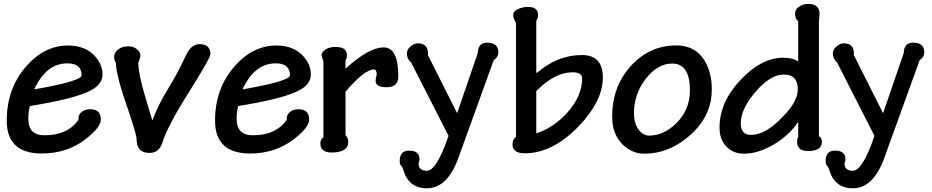

<svg xmlns="http://www.w3.org/2000/svg" viewBox="-20 -787 4827 994"><path d="M332.8 -551.3Q423.6 -551.3 473.3 -494.4Q510.8 -451.3 510.8 -402.1Q510.8 -353.3 456.4 -322.6Q384.1 -281.5 190.8 -247.7L134.9 -237.9Q126.7 -210.3 126.7 -171.8Q126.7 -86.7 210.3 -86.7Q331.8 -86.7 386.7 -168.2Q383.6 -189.7 400.5 -205.6Q417.9 -221.5 447.2 -221.5Q502.1 -221.5 502.1 -168.2Q502.1 -127.7 424.1 -67.2Q327.2 7.7 196.9 7.7Q14.9 7.7 14.9 -162.1Q14.9 -326.7 113.8 -441.5Q208.7 -551.3 331.8 -551.3ZM328.2 -459Q219.5 -459 156.9 -324.1Q402.6 -367.2 402.6 -396.9Q402.6 -459 329.7 -459Z M752.8 4.6Q688.7 4.6 687.2 -64.1Q687.2 -91.3 643.6 -217.9Q581 -395.4 579.5 -464.1Q570.8 -474.9 570.8 -492.8Q570.8 -513.3 589.7 -529.2Q610.8 -547.2 643.6 -547.2Q672.8 -547.2 691.8 -529.7Q706.7 -515.4 706.7 -501.5Q706.7 -484.1 695.9 -464.1Q695.9 -408.7 728.2 -298.5L768.7 -163.1Q800 -247.2 854.9 -335.4Q900 -409.2 940 -494.9Q967.2 -558.5 1013.3 -558.5Q1069.2 -558.5 1069.2 -506.2Q1069.2 -486.2 953.8 -303.1Q848.2 -135.9 819.5 -45.6Q802.6 4.6 754.4 4.6Z M1411.3 -551.3Q1502.1 -551.3 1551.8 -494.4Q1589.2 -451.3 1589.2 -402.1Q1589.2 -353.3 1534.9 -322.6Q1462.6 -281.5 1269.2 -247.7L1213.3 -237.9Q1205.1 -210.3 1205.1 -171.8Q1205.1 -86.7 1288.7 -86.7Q1410.3 -86.7 1465.1 -168.2Q1462.1 -189.7 1479 -205.6Q1496.4 -221.5 1525.6 -221.5Q1580.5 -221.5 1580.5 -168.2Q1580.5 -127.7 1502.6 -67.2Q1405.6 7.7 1275.4 7.7Q1093.3 7.7 1093.3 -162.1Q1093.3 -326.7 1192.3 -441.5Q1287.2 -551.3 1410.3 -551.3ZM1406.7 -459Q1297.9 -459 1235.4 -324.1Q1481 -367.2 1481 -396.9Q1481 -459 1408.2 -459Z M1654.4 -467.7 1644.6 -499.5Q1644.6 -517.4 1665.1 -530.8Q1686.7 -544.1 1715.4 -544.1Q1775.9 -544.1 1775.9 -503.6Q1775.9 -483.6 1768.7 -474.9V-432.3H1769.7Q1889.7 -541.5 1966.2 -541.5Q2042.1 -541.5 2042.1 -391.8Q2042.1 -335.4 1981 -335.4Q1924.6 -335.4 1924.6 -368.2Q1924.6 -383.6 1930.3 -400.5Q1930.3 -427.2 1915.9 -427.2Q1866.2 -427.2 1768.7 -311.8V-87.2Q1783.1 -72.3 1783.1 -52.8Q1783.1 2.6 1695.9 2.6Q1638.5 2.6 1638.5 -45.6Q1638.5 -65.1 1654.4 -76.4Z M2108.2 -464.1Q2086.7 -481.5 2086.7 -509.7Q2086.7 -532.3 2107.2 -548.2Q2125.1 -562.6 2143.6 -562.6Q2199.5 -562.6 2195.4 -501.5L2346.7 -201L2453.3 -511.8Q2455.4 -566.2 2501 -566.2Q2560 -566.2 2560 -516.4Q2560 -491.3 2535.9 -475.4L2352.8 31.3Q2295.9 187.7 2190.3 187.7Q2093.3 187.7 2066.7 87.7Q2065.1 81 2055.9 70.3Q2049.2 62.6 2049.2 46.7Q2049.2 -7.2 2097.9 -7.2Q2151.8 -7.2 2151.8 36.9Q2151.8 41.5 2146.7 62.1Q2148.7 96.9 2190.3 96.9Q2240.5 96.9 2302.1 -83.6Z M2756.4 -411.3 2759 -409.2Q2866.7 -502.1 2991.8 -502.1Q3101 -502.1 3101 -386.2Q3101 -262.6 2973.3 -130.8Q2839.5 6.7 2696.9 6.7Q2633.3 6.7 2633.3 -39.5Q2633.3 -66.2 2651.3 -77.9V-668.7Q2636.9 -688.7 2636.9 -710.8Q2636.9 -729.7 2665.1 -741.5Q2688.2 -751.3 2713.3 -751.3Q2765.6 -751.3 2765.6 -709.2Q2765.6 -693.3 2756.4 -679ZM2756.4 -96.4Q2848.2 -127.2 2917.4 -204.6Q2993.8 -289.7 2993.8 -381Q2993.8 -412.8 2943.6 -412.8Q2851.8 -412.8 2756.4 -315.4Z M3482.1 -551.8Q3581 -551.8 3629.2 -470.8Q3665.1 -409.7 3665.1 -324.1Q3665.1 -198.5 3572.3 -105.6Q3456.4 8.7 3314.9 8.7Q3254.9 8.7 3206.7 -35.9Q3149.2 -90.3 3149.2 -182.6Q3149.2 -340.5 3247.2 -446.7Q3343.6 -551.8 3481 -551.8ZM3459.5 -457.9Q3385.1 -457.9 3324.1 -380.5Q3262.1 -301 3262.1 -200.5Q3262.1 -149.2 3285.6 -116.9Q3308.2 -85.1 3341.5 -85.1Q3415.4 -85.1 3480 -147.7Q3551.8 -217.9 3551.8 -318.5Q3551.8 -457.9 3460.5 -457.9Z M4112.3 -678.5Q4096.4 -686.2 4096.4 -717.4Q4096.4 -739 4116.4 -752.3Q4135.9 -766.7 4165.1 -766.7Q4223.1 -766.7 4223.1 -713.8L4219.5 -674.9V-82.1Q4234.9 -73.3 4234.9 -53.3Q4234.9 -5.1 4164.1 -5.1Q4106.7 -5.1 4106.7 -51.3Q4106.7 -72.8 4112.3 -77.4V-156.9Q4069.2 -89.7 3989.2 -41Q3906.2 8.7 3831.8 8.7Q3777.9 8.7 3743.1 -25.6Q3705.1 -62.6 3705.1 -127.2Q3705.1 -259.5 3815.9 -375.4Q3922.6 -488.2 4035.4 -488.2Q4083.1 -488.2 4112.3 -468.7ZM4036.9 -401Q3968.2 -401 3890.8 -310.8Q3814.9 -222.1 3814.9 -148.7Q3814.9 -88.7 3868.7 -88.7Q3943.1 -88.7 4030.8 -181Q4110.3 -260 4110.3 -324.6Q4110.3 -401 4037.9 -401Z M4313.3 -464.1Q4291.8 -481.5 4291.8 -509.7Q4291.8 -532.3 4312.3 -548.2Q4330.3 -562.6 4348.7 -562.6Q4404.6 -562.6 4400.5 -501.5L4551.8 -201L4658.5 -511.8Q4660.5 -566.2 4706.2 -566.2Q4765.1 -566.2 4765.1 -516.4Q4765.1 -491.3 4741 -475.4L4557.9 31.3Q4501 187.7 4395.4 187.7Q4298.5 187.7 4271.8 87.7Q4270.3 81 4261 70.3Q4254.4 62.6 4254.4 46.7Q4254.4 -7.2 4303.1 -7.2Q4356.9 -7.2 4356.9 36.9Q4356.9 41.5 4351.8 62.1Q4353.8 96.9 4395.4 96.9Q4445.6 96.9 4507.2 -83.6Z"/></svg>

Font: Myanmar Handwriting
Style: Regular
Weight: 400
Designer: Khon Soe Zaw Thu
Foundry: PaOh Unicode khonsoezawthu@gmail.com and @hotmail.com
Version: Version 1.30 November 9, 2016